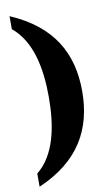

<svg xmlns="http://www.w3.org/2000/svg" viewBox="-100 -827 589 1020"><g transform="rotate(-10 194.5 -317.0)"><path d="M28 143C251 47 339 -113 339 -318C339 -523 251 -681 28 -777V-707C129 -624 159 -476 159 -318C159 -159 129 -9 28 72Z"/></g></svg>

Font: Noto Serif Tamil Condensed Black
Style: Regular
Weight: 900
Width: 3
Designer: Indian Type Foundry, Tom Grace, and the Monotype Design Team
Foundry: Monotype Imaging Inc.
Version: Version 2.004